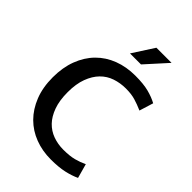

<svg xmlns="http://www.w3.org/2000/svg" viewBox="-242 -933 1048 1048"><g transform="rotate(45 281.5 -409.5)"><path d="M363 -76Q412 -76 444.5 -84.5Q477 -93 506 -107L529 -24Q497 -9 455 0.5Q413 10 352 10Q287 10 230.5 -11.5Q174 -33 132.5 -74.5Q91 -116 67 -176.5Q43 -237 43 -315Q43 -391 66 -451.5Q89 -512 130.5 -554Q172 -596 229.5 -618Q287 -640 356 -640Q419 -640 459.5 -629.5Q500 -619 531 -602L506 -521Q472 -536 441.5 -545Q411 -554 369 -554Q326 -554 287.5 -541Q249 -528 220.5 -499Q192 -470 175 -424.5Q158 -379 158 -315Q158 -251 174.5 -205.5Q191 -160 218.5 -131.5Q246 -103 283.5 -89.5Q321 -76 363 -76ZM334 -705H249L329 -829H446Z"/></g></svg>

Font: Ek Mukta Medium
Style: Regular
Weight: 500
Designer: Girish Dalvi and Yashodeep Gholap
Foundry: Ek Type
Version: Version 2.538;PS 1.002;hotconv 16.6.51;makeotf.lib2.5.65220;